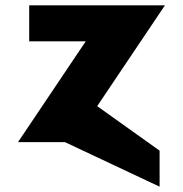

<svg xmlns="http://www.w3.org/2000/svg" viewBox="-20 -533 686 720"><path d="M578.5 32 344.5 -135 598.5 -513H89.5V-378H301.5L47.5 0H223.5L578.5 167Z"/></svg>

Font: Sztylet
Style: Bd
Weight: 700
Foundry: Cannot Into Space Fonts, PlusOne Fonts
Version: Version 0.12